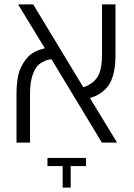

<svg xmlns="http://www.w3.org/2000/svg" viewBox="-20 -650 610 875"><path d="M55.2 0V-220.2Q55.2 -268.6 63 -306.2Q70.8 -343.8 96.7 -377.9Q124.5 -417 184.6 -429.7L62.5 -629.9H131.3L359.4 -252.9Q374 -256.3 385.7 -263.7Q418 -281.7 431.4 -312.5Q444.8 -343.3 444.8 -399.9V-629.9H506.3V-399.9Q506.3 -312.5 478 -265.6Q465.8 -246.1 443.4 -229Q420.9 -211.9 389.6 -203.6L513.7 0H444.3L214.8 -379.9Q194.8 -379.4 169.4 -364.7Q144 -350.1 130.9 -314.9Q116.7 -279.3 116.7 -220.2V0ZM265.6 205.1V106.9H196.3V69.8H372.1V106.9H302.2V205.1Z"/></svg>

Font: Open Sans Light
Style: Regular
Weight: 300
Designer: Monotype Design Team
Foundry: Monotype Imaging Inc.
Version: Version 3.000; ttfautohint (v1.8.4)